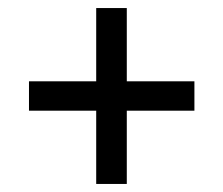

<svg xmlns="http://www.w3.org/2000/svg" viewBox="-20 -596 555 477"><path d="M219 -139H295V-321H463V-394H295V-576H219V-394H52V-321H219Z"/></svg>

Font: Noto Serif Georgian SemiCondensed ExtraBold
Style: Regular
Weight: 800
Width: 4
Designer: Monotype Design Team, Akaki Razmadze
Foundry: Google LLC
Version: Version 2.003